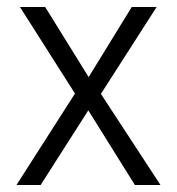

<svg xmlns="http://www.w3.org/2000/svg" viewBox="-20 -528 505 548"><path d="M96 0H27L194 -261L37 -508H109L233 -308L356 -508H427L268 -260L438 0H365L232 -213Z"/></svg>

Font: Hind Jalandhar Light
Style: Regular
Weight: 300
Designer: Namrata Goyal
Foundry: Indian Type Foundry
Version: Version 0.702;PS 1.0;hotconv 1.0.81;makeotf.lib2.5.63406